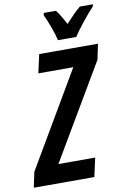

<svg xmlns="http://www.w3.org/2000/svg" viewBox="-140 -990 693 1049"><g transform="rotate(-10 206.0 -465.5)"><path d="M332 -771Q349 -799 387.5 -847Q426 -895 450 -920L452 -931H380Q362 -917 341.5 -896Q321 -875 297 -849Q270 -901 247 -931H180L177 -919Q191 -890 207.5 -845Q224 -800 230 -771ZM296 0 319 -104H115L424 -628L442 -714H116L93 -611H287L-22 -85L-40 0Z"/></g></svg>

Font: Noto Sans Display Condensed
Style: Bold Italic
Weight: 700
Width: 3
Designer: Monotype Design team
Foundry: Monotype Imaging Inc.
Version: 1.000